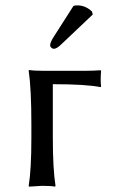

<svg xmlns="http://www.w3.org/2000/svg" viewBox="-20 -693 432 716"><path d="M254 -671Q260 -673 268 -673Q299 -673 323 -650L326 -639L211 -530Q192 -511 181 -511Q176 -511 171.5 -515Q167 -519 167 -524Q167 -534 178 -552ZM97 -229Q97 -362 87 -429L88 -432Q106 -429 140 -429H300Q325 -429 355 -431L357 -429Q354 -391 357 -371L355 -368Q302 -379 177 -379V-180Q177 -63 187 0L185 3Q171 0 137 0L88 3L87 0Q97 -60 97 -180Z"/></svg>

Font: Libertinus Sans
Style: Regular
Weight: 400
Designer: Philipp H. Poll
Foundry: Khaled Hosny
Version: Version 6.1